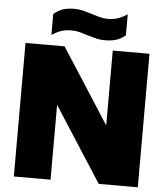

<svg xmlns="http://www.w3.org/2000/svg" viewBox="-62 -1006 919 1060"><g transform="rotate(5 398.0 -475.5)"><path d="M54.5 0V-740H271L571 -274H538V-740H741.5V0H525L225 -466H258V0ZM490 -793Q461.5 -793 437 -799.5Q412.5 -806 389 -813Q368 -820 346.8 -825.5Q325.5 -831 302 -831Q269 -831 244 -822.5Q219 -814 193 -796V-912.5Q216 -932.5 242.2 -941.8Q268.5 -951 306 -951Q335 -951 359.5 -944.5Q384 -938 407 -930.5Q428.5 -924 449.8 -918Q471 -912 494 -912Q527.5 -912 552.5 -920.8Q577.5 -929.5 603 -947V-830.5Q581 -811 554.2 -802Q527.5 -793 490 -793Z"/></g></svg>

Font: Encode Sans SC Black
Style: Regular
Weight: 900
Version: Version 3.002